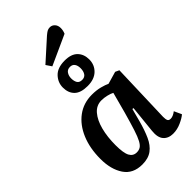

<svg xmlns="http://www.w3.org/2000/svg" viewBox="-302 -1106 1213 1213"><g transform="rotate(-45 304.5 -499.5)"><path d="M511 -107Q511 -84 516 -74Q521 -64 537 -64Q558 -64 584 -84L607 -34Q589 -18 553.5 -2Q518 14 482 14Q439 14 416 -12.5Q393 -39 399 -94L418 -278L409 -279L386 -192Q369 -129 348 -82.5Q327 -36 293.5 -11Q260 14 206 14Q123 14 83 -45.5Q43 -105 43 -198Q43 -294 74 -367.5Q105 -441 161 -482.5Q217 -524 292 -524Q332 -524 364.5 -515.5Q397 -507 415 -498L498 -522L524 -510ZM235 -65Q254 -65 268 -73.5Q282 -82 295 -106Q308 -130 323 -176.5Q338 -223 359 -298L396 -436Q382 -444 357 -450Q332 -456 309 -456Q264 -456 233.5 -420.5Q203 -385 187.5 -325.5Q172 -266 172 -193Q172 -122 187.5 -93.5Q203 -65 235 -65ZM356 -989Q370 -1001 380.5 -1007Q391 -1013 405 -1013Q424 -1013 437.5 -998.5Q451 -984 451 -960Q451 -939 442 -918L242 -827L217 -864ZM312 -581Q251 -581 222.5 -609Q194 -637 194 -685Q194 -730 226 -764Q258 -798 323 -798Q381 -798 409.5 -769Q438 -740 438 -693Q438 -645 405 -613Q372 -581 312 -581ZM315 -633Q338 -633 349 -649.5Q360 -666 360 -692Q360 -717 349.5 -731.5Q339 -746 318 -746Q295 -746 283.5 -729Q272 -712 272 -689Q272 -664 281.5 -648.5Q291 -633 315 -633Z"/></g></svg>

Font: Literata 12pt SemiBold
Style: Italic
Weight: 600
Italic angle: -2°
Designer: Latin by Veronika Burian and Jose Scaglione. Greek by Irene Vlachou. Cyrillic by Vera Evstafieva
Foundry: TypeTogether
Version: Version 3.002